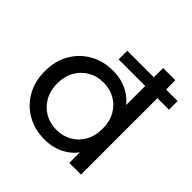

<svg xmlns="http://www.w3.org/2000/svg" viewBox="-193 -902 1068 1068"><g transform="rotate(45 341.0 -368.0)"><path d="M310 6Q233 6 172.5 -28Q112 -62 77 -123Q42 -184 42 -265Q42 -346 77 -406.5Q112 -467 172.5 -501Q233 -535 310 -535Q377 -535 431 -505Q468 -485 495 -451V-742H591V0H499V-83Q472 -46 433 -25Q379 6 310 6ZM318 -79Q369 -79 409 -102Q449 -125 472.5 -167Q496 -209 496 -265Q496 -322 472.5 -363.5Q449 -405 409 -428Q369 -451 318 -451Q267 -451 227 -428Q187 -405 163 -363.5Q139 -322 139 -265Q139 -209 163 -167Q187 -125 227 -102Q267 -79 318 -79ZM286 -601V-669H682V-601Z"/></g></svg>

Font: Montserrat Z Med
Style: Regular
Weight: 500
Designer: Julieta Ulanovsky
Foundry: Julieta Ulanovsky
Version: Version 8.000